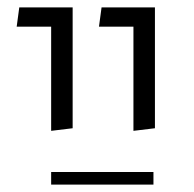

<svg xmlns="http://www.w3.org/2000/svg" viewBox="-20 -582 524 518"><path d="M118 -229 176 -236V-562H32L25 -510H118ZM340 -229 398 -236V-562H254L247 -510H340ZM118 -84H394V-118H118Z"/></svg>

Font: FiraGO Light
Style: Regular
Weight: 300
Designer: bBox Type
Foundry: bBox Type GmbH
Version: Version 1.001;PS 001.001;hotconv 1.0.88;makeotf.lib2.5.64775